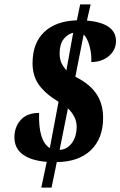

<svg xmlns="http://www.w3.org/2000/svg" viewBox="-20 -780 551 879"><path d="M194 -39Q121 -45 83.5 -73.5Q46 -102 46 -151Q46 -199 75 -231Q104 -263 159 -263Q155 -135 208 -102L248 -314Q187 -351 158 -392Q129 -433 129 -490Q129 -583 182.5 -633.5Q236 -684 332 -687L347 -760H395L378 -686Q511 -674 511 -592Q511 -551 478.5 -523.5Q446 -496 398 -496Q400 -532 390 -569Q380 -606 363 -622L325 -429L350 -415Q403 -383 427.5 -340.5Q452 -298 452 -240Q452 -147 396.5 -93Q341 -39 240 -38L216 79H169ZM315 -630Q289 -624 271 -600.5Q253 -577 253 -536Q253 -511 260.5 -493.5Q268 -476 284 -458ZM331 -201Q331 -245 291 -284L253 -94Q286 -95 308.5 -124.5Q331 -154 331 -201Z"/></svg>

Font: Noto Serif CondExtraBold
Style: Italic
Weight: 800
Width: 3
Italic angle: -12°
Designer: Monotype Design Team
Foundry: Monotype Imaging Inc.
Version: Version 1.001